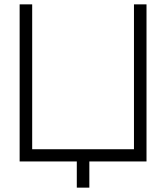

<svg xmlns="http://www.w3.org/2000/svg" viewBox="-20 -740 762 880"><path d="M389.5 120V0H651.5V-720H594V-56H127.5V-720H70V0H332V120Z"/></svg>

Font: Hauora Light
Style: Regular
Weight: 300
Designer: Wayne Shih
Foundry: WCYS
Version: Version 1.001;hotconv 1.0.109;makeotfexe 2.5.65596